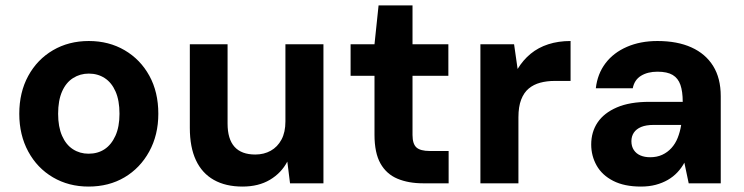

<svg xmlns="http://www.w3.org/2000/svg" viewBox="-20 -675 2738 707"><path d="M306 12Q233 12 175 -22Q117 -56 84 -117Q51 -178 51 -256Q51 -335 84 -395.5Q117 -456 175 -490Q233 -524 307 -524Q381 -524 439 -490Q497 -456 530 -396Q563 -336 563 -256Q563 -178 529.5 -117Q496 -56 438.5 -22Q381 12 306 12ZM306 -109Q340 -109 365 -125.5Q390 -142 405 -175Q420 -208 420 -256Q420 -305 405.5 -338Q391 -371 365.5 -387.5Q340 -404 307 -404Q275 -404 249 -387.5Q223 -371 208.5 -338Q194 -305 194 -256Q194 -208 208.5 -175Q223 -142 248.5 -125.5Q274 -109 306 -109Z M873 12Q811 12 767.5 -12.5Q724 -37 701.5 -85Q679 -133 679 -204V-512H818V-220Q818 -163 843.5 -134.5Q869 -106 920 -106Q952 -106 977 -120Q1002 -134 1016.5 -161Q1031 -188 1031 -228V-512H1171V0H1048L1038 -80Q1016 -38 974 -13Q932 12 873 12Z M1538 0Q1484 0 1443.5 -17Q1403 -34 1381 -73Q1359 -112 1359 -179V-396H1271V-512H1359L1374 -655H1499V-512H1631V-396H1499V-178Q1499 -145 1513.5 -132Q1528 -119 1563 -119H1632V0Z M1749 0V-512H1873L1886 -421Q1906 -454 1934 -477Q1962 -500 1999 -512Q2036 -524 2081 -524V-377H2022Q1994 -377 1969.5 -370.5Q1945 -364 1927 -349Q1909 -334 1899 -308Q1889 -282 1889 -243V0Z M2340 12Q2279 12 2238 -9Q2197 -30 2177 -65.5Q2157 -101 2157 -143Q2157 -189 2180.5 -224Q2204 -259 2251.5 -279.5Q2299 -300 2371 -300H2494Q2494 -338 2485.5 -362.5Q2477 -387 2457 -399Q2437 -411 2401 -411Q2365 -411 2340.5 -396Q2316 -381 2310 -350H2174Q2180 -403 2209.5 -442Q2239 -481 2288.5 -502.5Q2338 -524 2401 -524Q2474 -524 2526 -500.5Q2578 -477 2606 -432Q2634 -387 2634 -321V0H2516L2500 -76Q2490 -57 2474.5 -40.5Q2459 -24 2439 -12.5Q2419 -1 2394.5 5.5Q2370 12 2340 12ZM2374 -96Q2399 -96 2418.5 -105Q2438 -114 2452.5 -130Q2467 -146 2475.5 -167.5Q2484 -189 2488 -213V-215H2387Q2359 -215 2341 -207.5Q2323 -200 2314 -186.5Q2305 -173 2305 -155Q2305 -136 2314 -122.5Q2323 -109 2338.5 -102.5Q2354 -96 2374 -96Z"/></svg>

Font: DM Sans 12pt ExtraBold
Style: Regular
Weight: 800
Version: Version 4.004;gftools[0.9.30]